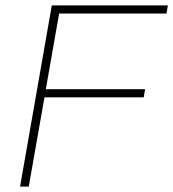

<svg xmlns="http://www.w3.org/2000/svg" viewBox="-20 -688 639 708"><path d="M54 0 171 -668H599L594 -638H198L149 -359H515L510 -329H144L86 0Z"/></svg>

Font: Celebes Thin
Style: Italic
Weight: 250
Italic angle: -10°
Designer: Anugrah Pasau
Foundry: Lafontype
Version: Version 1.000; ttfautohint (v1.8.4)